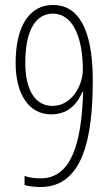

<svg xmlns="http://www.w3.org/2000/svg" viewBox="-20 -744 451 774"><path d="M143 10C317 10 354 -194 354 -420C354 -630 294 -724 194 -724C100 -724 43 -641 43 -490C43 -368 94 -283 186 -283C248 -283 288 -317 312 -373H315C309 -170 269 -25 144 -25C119 -25 96 -28 79 -35V2C95 7 126 10 143 10ZM192 -317C119 -317 82 -385 82 -491C82 -626 126 -689 193 -689C278 -689 314 -584 314 -463C314 -400 269 -317 192 -317Z"/></svg>

Font: Noto Sans Gurmukhi UI ExtraCondensed ExtraLight
Style: Regular
Weight: 200
Width: 2
Designer: Jelle Bosma - Monotype Design Team
Foundry: Monotype Imaging Inc.
Version: Version 2.004